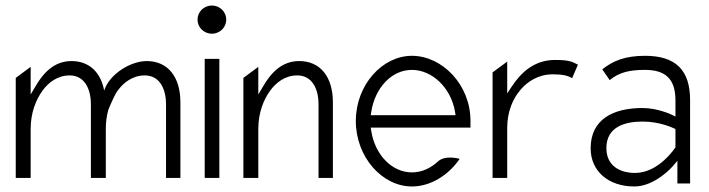

<svg xmlns="http://www.w3.org/2000/svg" viewBox="-20 -664 2565 695"><path d="M37 -20H91V-197C91 -256 110 -303 134 -336C155 -365 188 -391 232 -391C285 -391 309 -344 309 -286V-20H363V-197C363 -222 366 -245 372 -266C379 -284 396 -323 406 -336C427 -365 460 -391 504 -391C557 -391 581 -344 581 -286V-20H633V-294C633 -385 588 -443 511 -443C453 -443 376 -396 357 -336C345 -403 302 -443 239 -443C176 -443 136 -400 107 -349L91 -322V-422L37 -382Z M695 -593C695 -565 718 -542 747 -542C776 -542 799 -565 799 -593C799 -621 776 -644 747 -644C718 -644 695 -621 695 -593ZM721 -20H774V-451H721Z M861 -20H915V-197C915 -256 934 -303 958 -336C979 -365 1012 -391 1056 -391C1109 -391 1133 -344 1133 -286V-20H1185V-294C1185 -385 1140 -443 1063 -443C1000 -443 960 -400 931 -349L915 -322V-422L861 -382Z M1268 -226C1268 -95 1364 11 1471 11C1537 11 1602 -28 1644 -89C1625 -94 1588 -99 1567 -81C1540 -56 1508 -40 1471 -40C1399 -40 1338 -103 1324 -189L1322 -202H1683V-227C1683 -357 1581 -462 1471 -462C1364 -462 1268 -357 1268 -226ZM1322 -247 1324 -260C1338 -347 1398 -411 1471 -411C1544 -411 1612 -347 1627 -260L1629 -247Z M1763 -20H1816V-201C1816 -259 1836 -307 1865 -340C1890 -369 1929 -395 1981 -395C2018 -395 2036 -390 2051 -381L2072 -430C2050 -441 2040 -447 1989 -447C1916 -447 1868 -404 1834 -353L1816 -326V-441L1763 -402Z M2118 -127C2118 -44 2183 11 2276 11C2352 11 2415 -62 2415 -62L2432 -82V0H2478V-302C2478 -412 2424 -462 2315 -462C2241 -462 2198 -443 2160 -413L2187 -374C2222 -403 2260 -411 2315 -411C2388 -411 2425 -379 2425 -301V-242L2411 -249C2411 -249 2361 -273 2306 -273C2199 -273 2118 -232 2118 -127ZM2175 -128C2175 -205 2242 -224 2306 -224C2371 -224 2418 -200 2425 -197V-131C2424 -129 2365 -38 2279 -38C2222 -38 2175 -65 2175 -128Z"/></svg>

Font: Charger Sport
Style: ExLitNrw
Weight: 200
Designer: Jasper
Foundry: Cannot Into Space Fonts
Version: Version 1.1